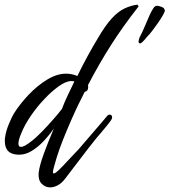

<svg xmlns="http://www.w3.org/2000/svg" viewBox="-20 -663 736 834"><path d="M198 151Q176 151 160.5 134.5Q145 118 148 87Q152 55 170 5.5Q188 -44 214 -105Q194 -76 169.5 -50Q145 -24 118 -7.5Q91 9 63 9Q1 9 1 -50Q1 -54 1 -58Q1 -62 2 -66Q5 -91 18 -123Q31 -155 41 -171Q67 -212 104.5 -251.5Q142 -291 184.5 -317Q227 -343 267 -343Q292 -343 316 -333Q339 -380 362 -422Q385 -464 404 -495Q437 -552 465 -582.5Q493 -613 520.5 -626Q548 -639 577 -643L582 -635Q515 -550 463 -468.5Q411 -387 362 -293Q363 -290 363 -284Q363 -267 348 -264Q337 -243 321 -210Q305 -177 287.5 -137Q270 -97 253.5 -55.5Q237 -14 226 22Q219 47 214.5 62Q210 77 210 85Q210 104 254 57L301 7Q312 -4 320 -13Q328 -22 333 -28L407 -114Q417 -126 427 -137.5Q437 -149 446 -160Q450 -165 456 -165Q467 -165 467 -153Q467 -147 461 -139Q451 -125 438.5 -110Q426 -95 415 -82Q412 -79 398 -62Q384 -45 365 -20.5Q346 4 326 30.5Q306 57 289 79Q272 101 263 113Q249 132 231.5 141.5Q214 151 198 151ZM71 -25Q86 -25 117 -50Q138 -66 164.5 -93.5Q191 -121 214.5 -148Q238 -175 249 -190Q260 -219 274 -248.5Q288 -278 303 -309Q300 -310 297 -310.5Q294 -311 291 -311Q266 -311 234 -287.5Q202 -264 175 -235Q142 -201 114 -160Q86 -119 72 -83Q60 -55 60 -39Q60 -25 71 -25ZM591 -475Q584 -473 582 -480V-483Q582 -490 587 -502Q593 -513 600 -528Q607 -543 613 -558Q621 -578 629.5 -596.5Q638 -615 646 -627Q653 -638 662 -638Q668 -638 681 -633.5Q694 -629 696 -618Q697 -614 688.5 -598.5Q680 -583 667 -564.5Q654 -546 641.5 -529.5Q629 -513 622 -507L607 -489L597 -479Q592 -476 591 -475Z"/></svg>

Font: Birthstone Bounce Medium
Style: Regular
Weight: 500
Designer: Robert E. Leuschke
Foundry: Rob Leuschke
Version: Version 1.010; ttfautohint (v1.8.3)